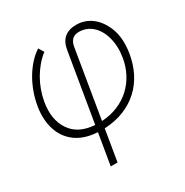

<svg xmlns="http://www.w3.org/2000/svg" viewBox="-173 -695 1003 1040"><g transform="rotate(-30 328.5 -175.0)"><path d="M42.6 -275.2Q49.7 -318.2 64.6 -359Q79.5 -399.9 100.5 -435.2Q121.4 -470.5 147.4 -498.9Q173.3 -527.3 202.1 -545.5L221.9 -512.8Q195 -492.2 172.6 -465.4Q150.2 -438.6 132.8 -408.2Q115.4 -377.8 103.7 -344.6Q92 -311.4 86.3 -278.1Q68.5 -175.1 114.3 -106.9Q159.8 -38.7 262.4 -32L333.8 -459.2Q341.3 -506.7 369.1 -530.2Q397 -553.6 444.2 -553.6Q475.1 -553.6 501.4 -543.1Q527.7 -532.7 548.5 -514.4Q569.2 -496.1 584.5 -471.6Q599.8 -447.1 609.4 -418.7Q630 -357.2 616.1 -272.7Q606.2 -213.1 580.8 -162.6Q555.4 -112.2 515.1 -74.9Q474.8 -37.6 420.3 -15.6Q365.8 6.4 297.9 9.6L265.6 204.5H223L255.7 9.2Q173.3 4.3 121.8 -33.4Q95.9 -52.2 77.9 -77.6Q60 -103 50.1 -133.9Q40.1 -164.8 38.2 -200.3Q36.2 -235.8 42.6 -275.2ZM573.5 -273.1Q584.5 -338.8 568.9 -396.7Q561.4 -424 548.8 -445.5Q536.2 -467 519.2 -482.1Q502.1 -497.2 481.4 -505.1Q460.6 -513.1 437.1 -513.1Q384.9 -513.1 375.4 -456L305 -32Q360.4 -35.2 406.2 -54.5Q452.1 -73.9 486.5 -105.8Q521 -137.8 543.1 -180.4Q565.3 -223 573.5 -273.1Z"/></g></svg>

Font: Inter P Extra Light
Style: Italic
Weight: 200
Italic angle: 9.39999°
Designer: Rasmus Andersson
Foundry: rsms
Version: Version 3.018;git-588b23468